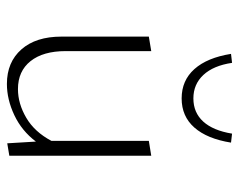

<svg xmlns="http://www.w3.org/2000/svg" viewBox="-88 -600 692 556"><g transform="rotate(90 258.0 -322.0)"><path d="M431 -414V-3L395 3L390 -80Q359 -39 313.5 -17.5Q268 4 223 4Q160 4 123 -38Q86 -80 86 -154V-407L128 -414V-166Q128 -101 157 -64.5Q186 -28 238 -28Q280 -28 321 -52Q362 -76 388 -125V-407ZM136 -645 162 -648Q170 -594 197 -565Q224 -536 265 -536Q306 -536 332 -564.5Q358 -593 367 -648L393 -645Q382 -576 349.5 -539Q317 -502 265 -502Q213 -502 180 -539Q147 -576 136 -645Z"/></g></svg>

Font: Ysabeau Light
Style: Regular
Weight: 300
Designer: Christian Thalmann (Catharsis Fonts)
Version: Version 0.003